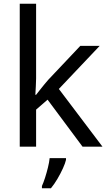

<svg xmlns="http://www.w3.org/2000/svg" viewBox="-20 -780 574 1021"><path d="M172 -363Q172 -347 170.5 -321Q169 -295 168 -276H172Q178 -284 190 -299Q202 -314 214.5 -329.5Q227 -345 236 -355L407 -536H510L293 -307L525 0H419L233 -250L172 -197V0H85V-760H172ZM331 70Q327 88 314.5 115.5Q302 143 285.5 171Q269 199 251 221H203V209Q211 192 219.5 165.5Q228 139 235 110.5Q242 82 244 61H331Z"/></svg>

Font: Noto Sans Ol Chiki
Style: Regular
Weight: 400
Designer: Monotype Design Team, Lewis McGuffie
Foundry: Monotype Imaging Inc.
Version: Version 2.003